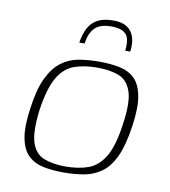

<svg xmlns="http://www.w3.org/2000/svg" viewBox="-68 -614 602 679"><g transform="rotate(10 232.5 -275.0)"><path d="M204 5Q165 5 132.5 -1.5Q100 -8 78 -28.5Q56 -49 48 -90Q40 -131 50 -199Q59 -268 79 -309Q99 -350 126.5 -370.5Q154 -391 188 -397Q222 -403 262 -403Q301 -403 334 -396.5Q367 -390 388.5 -369.5Q410 -349 418 -308Q426 -267 416 -199Q406 -129 387 -88Q368 -47 340 -27Q312 -7 278 -1Q244 5 204 5ZM207 -17Q254 -17 289 -29.5Q324 -42 347.5 -80.5Q371 -119 382 -199Q394 -279 381 -317.5Q368 -356 336.5 -368.5Q305 -381 258 -381Q212 -381 176.5 -368.5Q141 -356 118 -317.5Q95 -279 83 -199Q73 -119 85.5 -80.5Q98 -42 130 -29.5Q162 -17 207 -17ZM286 -555Q317 -555 335 -543Q353 -531 360 -509.5Q367 -488 363 -457H345Q350 -501 334.5 -517Q319 -533 282 -533Q241 -533 222.5 -513.5Q204 -494 199 -457H180Q185 -489 196.5 -510.5Q208 -532 229.5 -543.5Q251 -555 286 -555Z"/></g></svg>

Font: Genos Thin ExtraLight
Style: Italic
Weight: 250
Italic angle: -8°
Version: Version 1.010